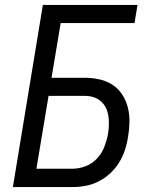

<svg xmlns="http://www.w3.org/2000/svg" viewBox="-20 -755 640 775"><path d="M32 0 153 -735H535L523 -662H225L188 -441H323Q353 -441 382 -434.5Q411 -428 434.5 -412.5Q458 -397 473.5 -373Q489 -349 496 -321Q503 -293 502.5 -263Q502 -233 497 -203Q493 -176 484.5 -150Q476 -124 461 -99.5Q446 -75 425 -55.5Q404 -36 378.5 -23Q353 -10 326 -5Q299 0 273 0ZM127 -74H273Q299 -74 325.5 -84Q352 -94 371.5 -115Q391 -136 401 -162Q411 -188 416 -214Q419 -233 419.5 -251Q420 -269 417.5 -286.5Q415 -304 407.5 -319.5Q400 -335 387.5 -346Q375 -357 358 -362.5Q341 -368 323 -368H176Z"/></svg>

Font: Iosevka SS04 Extended
Style: Italic
Weight: 400
Width: 7
Italic angle: -9°
Monospace: yes
Designer: Belleve Invis
Foundry: Belleve Invis
Version: Version 19.0.0; ttfautohint (v1.8.4)